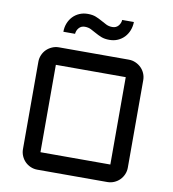

<svg xmlns="http://www.w3.org/2000/svg" viewBox="-97 -998 973 1082"><g transform="rotate(10 390.0 -457.0)"><path d="M689.9 -100.1Q689.9 -79.6 682.1 -61.3Q674.3 -43 660.6 -29.3Q647 -15.6 628.7 -7.8Q610.4 0 589.8 0H189.9Q169.4 0 151.1 -7.8Q132.8 -15.6 119.1 -29.3Q105.5 -43 97.7 -61.3Q89.8 -79.6 89.8 -100.1V-600.1Q89.8 -620.6 97.7 -638.9Q105.5 -657.2 119.1 -670.7Q132.8 -684.1 151.1 -692.1Q169.4 -700.2 189.9 -700.2H589.8Q610.4 -700.2 628.7 -692.1Q647 -684.1 660.6 -670.7Q674.3 -657.2 682.1 -638.9Q689.9 -620.6 689.9 -600.1ZM189.9 -600.1V-100.1H589.8V-600.1ZM199.2 -791Q199.2 -816.9 208 -839.4Q216.8 -861.8 232.4 -878.4Q248 -895 269.8 -904.5Q291.5 -914.1 317.9 -914.1Q345.2 -914.1 364.3 -906.5Q383.3 -898.9 399.4 -889.6Q415.5 -880.4 430.9 -872.8Q446.3 -865.2 465.8 -865.2Q487.3 -865.2 500 -879.9Q512.7 -894.5 514.2 -914.1H581.1Q580.6 -888.2 571.8 -865.7Q563 -843.3 547.4 -826.7Q531.7 -810.1 510 -800.5Q488.3 -791 461.9 -791Q434.6 -791 415.5 -798.6Q396.5 -806.2 380.4 -815.4Q364.3 -824.7 348.9 -832.3Q333.5 -839.8 314 -839.8Q293 -839.8 280.3 -825.2Q267.6 -810.5 266.1 -791Z"/></g></svg>

Font: Aldrich [RUS by Daymarius]
Style: Regular
Weight: 400
Designer: Matthew Desmond
Foundry: Matthew Desmond
Version: Version 1.002 August 24, 2018